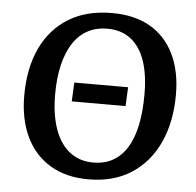

<svg xmlns="http://www.w3.org/2000/svg" viewBox="-52 -771 858 839"><g transform="rotate(5 377.0 -351.5)"><path d="M366 15Q267 15 197.5 -27Q128 -69 91.5 -145.5Q55 -222 55 -325Q55 -446 96.5 -534Q138 -622 216.5 -670Q295 -718 406 -718Q506 -718 574.5 -678Q643 -638 679 -563.5Q715 -489 715 -387Q715 -266 673 -175.5Q631 -85 553 -35Q475 15 366 15ZM380 -60Q431 -60 468 -81.5Q505 -103 529.5 -143.5Q554 -184 566 -242.5Q578 -301 578 -376Q578 -463 557 -523.5Q536 -584 494.5 -616Q453 -648 391 -648Q343 -648 305 -627.5Q267 -607 241.5 -567.5Q216 -528 202.5 -471.5Q189 -415 189 -343Q189 -254 211.5 -190.5Q234 -127 277 -93.5Q320 -60 380 -60ZM264 -318 268 -401H504L500 -318Z"/></g></svg>

Font: Literata 18pt SemiBold
Style: Italic
Weight: 600
Italic angle: -2°
Designer: Latin by Veronika Burian and Jose Scaglione. Greek by Irene Vlachou. Cyrillic by Vera Evstafieva
Foundry: TypeTogether
Version: Version 3.103;gftools[0.9.29]